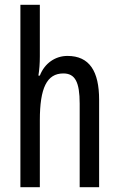

<svg xmlns="http://www.w3.org/2000/svg" viewBox="-20 -780 496 800"><path d="M146 -545V-760H65V0H146V-279C146 -413 175 -474 244 -474C293 -474 312 -438 312 -348V0H393V-364C393 -483 353 -547 261 -547C211 -547 166 -517 146 -465H140C144 -489 146 -516 146 -545Z"/></svg>

Font: Noto Sans Myanmar UI ExtraCondensed
Style: Regular
Weight: 400
Width: 2
Designer: Monotype Design Team
Foundry: Monotype Imaging Inc.
Version: Version 2.103